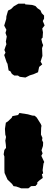

<svg xmlns="http://www.w3.org/2000/svg" viewBox="-36 -770 264 1050"><path d="M72 -350 62 -357H42L29 -366L21 -380L11 -385L5 -421L0 -430L-13 -469L-6 -482L-12 -497L-6 -515L-1 -528L-4 -543L1 -570L-6 -590L-1 -607L-13 -630L-2 -666L-1 -681L8 -712L25 -721L40 -736L65 -750H101L102 -746L139 -743L158 -737L169 -725L185 -714L192 -698L205 -685V-668L198 -655L208 -631L195 -614L199 -594L197 -564L190 -557L195 -535L200 -523L194 -507L196 -464L186 -433L195 -418L178 -404L172 -375L147 -364L127 -358L103 -346ZM116 -145 141 -138 154 -137 165 -127 187 -92 191 -82 189 -71 188 -34 196 -16 194 -4 200 9 199 28 191 52 197 69 190 82 206 116 202 124 197 161 200 178 193 183 198 203 179 217 168 227V236L158 247L134 248L119 260H80L53 250L38 248L30 236L5 212L-11 176L-12 157V86L-16 74L-12 50L-3 39L-4 22L-7 -1L-3 -21L-7 -34L-9 -65L-4 -99L7 -106L28 -126L32 -135L63 -141L70 -152Z"/></svg>

Font: Winky Rough Black
Style: Regular
Weight: 900
Designer: Simon Atzbach
Foundry: typofactur
Version: Version 1.206; ttfautohint (v1.8.4.7-5d5b)